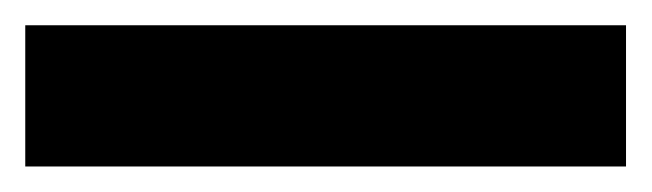

<svg xmlns="http://www.w3.org/2000/svg" viewBox="-20 -20 516 152"><path d="M475.6 0V111.8H0V0Z"/></svg>

Font: Inter 28pt
Style: Bold
Weight: 700
Designer: Rasmus Andersson
Foundry: rsms
Version: Version 4.001;git-66647c0bb